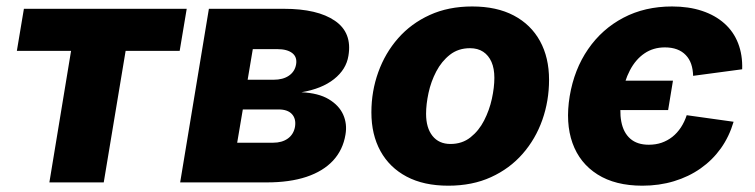

<svg xmlns="http://www.w3.org/2000/svg" viewBox="-20 -570 2358 600"><path d="M134.3 0 202.1 -411.1H32.7L54.7 -542.5H563.5L541.5 -411.1H372.6L304.2 0Z M543 0 632.8 -542.5H867.2Q972.2 -542.5 1026.6 -505.1Q1081.1 -467.8 1068.8 -395.5Q1062 -353 1023.9 -322.8Q985.8 -292.5 921.9 -281.7Q975.1 -279.3 1007.3 -260Q1039.6 -240.7 1052.5 -211.7Q1065.4 -182.6 1059.6 -149.4Q1051.8 -101.6 1020.8 -68.1Q989.7 -34.7 937.5 -17.3Q885.3 0 814 0ZM721.2 -124H833.5Q861.3 -124 879.4 -137Q897.5 -149.9 901.9 -173.8Q905.8 -198.7 892.3 -213.4Q878.9 -228 850.6 -228H738.8ZM753.9 -320.8H835Q864.3 -320.8 882.8 -333.5Q901.4 -346.2 905.3 -368.7Q909.2 -391.6 893.3 -404.1Q877.4 -416.5 846.2 -416.5H770Z M1380.9 10.3Q1304.2 10.3 1250.7 -18.1Q1197.3 -46.4 1168.9 -97.9Q1140.6 -149.4 1140.6 -218.8Q1140.6 -284.7 1162.1 -344.5Q1183.6 -404.3 1224.1 -450.4Q1264.6 -496.6 1323 -523.2Q1381.3 -549.8 1455.6 -549.8Q1532.2 -549.8 1585.7 -521.5Q1639.2 -493.2 1667.5 -441.7Q1695.8 -390.1 1695.8 -320.8Q1695.8 -254.9 1674.8 -195.3Q1653.8 -135.7 1613.3 -89.4Q1572.8 -43 1514.4 -16.4Q1456.1 10.3 1380.9 10.3ZM1387.7 -120.1Q1424.3 -120.1 1450.4 -140.9Q1476.6 -161.6 1492.9 -193.6Q1509.3 -225.6 1517.1 -261.2Q1524.9 -296.9 1524.9 -326.7Q1524.9 -356 1515.9 -376.5Q1506.8 -397 1490 -408.2Q1473.1 -419.4 1448.7 -419.4Q1412.1 -419.4 1386 -398.9Q1359.9 -378.4 1343.3 -346.7Q1326.7 -314.9 1319.1 -279.5Q1311.5 -244.1 1311.5 -214.4Q1311.5 -170.4 1331.5 -145.3Q1351.6 -120.1 1387.7 -120.1Z M1987.3 10.3Q1902.8 10.3 1847.2 -24.9Q1791.5 -60.1 1769 -123Q1746.6 -186 1760.3 -269.5Q1774.4 -353.5 1817.9 -416.5Q1861.3 -479.5 1928.2 -514.6Q1995.1 -549.8 2080.1 -549.8Q2132.3 -549.8 2173.6 -536.1Q2214.8 -522.5 2243.7 -496.8Q2272.5 -471.2 2286.6 -434.8Q2300.8 -398.4 2299.3 -353.5L2146 -333Q2145.5 -353.5 2139.9 -369.9Q2134.3 -386.2 2123 -397.9Q2111.8 -409.7 2095.5 -415.8Q2079.1 -421.9 2057.6 -421.9Q2021.5 -421.9 1993.9 -403.1Q1966.3 -384.3 1948.5 -350.3Q1930.7 -316.4 1922.9 -270Q1915 -224.1 1921.6 -189.7Q1928.2 -155.3 1949.7 -136.5Q1971.2 -117.7 2007.3 -117.7Q2029.3 -117.7 2047.6 -124Q2065.9 -130.4 2081.1 -142.3Q2096.2 -154.3 2107.7 -171.6Q2119.1 -189 2126 -210L2272.5 -189.5Q2258.8 -143.1 2232.7 -106.4Q2206.5 -69.8 2169.4 -43.7Q2132.3 -17.6 2086.2 -3.7Q2040 10.3 1987.3 10.3ZM1911.1 -226.1 1926.8 -317.9H2083L2067.9 -226.1Z"/></svg>

Font: Inter 16pt ExtraBold
Style: Italic
Weight: 800
Italic angle: -9.3988°
Version: Version 4.001;git-66647c0bb